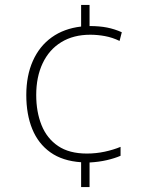

<svg xmlns="http://www.w3.org/2000/svg" viewBox="-20 -744 610 774"><path d="M341 -639Q381 -639 411.5 -633Q442 -627 471 -614L462 -579Q433 -593 403 -598.5Q373 -604 344 -604Q276 -604 227 -574Q178 -544 152 -489Q126 -434 126 -361Q126 -293 147.5 -239.5Q169 -186 214 -155.5Q259 -125 330 -125Q367 -125 402 -132.5Q437 -140 466 -152V-116Q443 -106 411 -98.5Q379 -91 341 -89V10H307V-90Q232 -95 183 -130Q134 -165 110 -224Q86 -283 86 -361Q86 -439 112.5 -498.5Q139 -558 188.5 -593.5Q238 -629 307 -637V-724H341Z"/></svg>

Font: Noto Sans Cham ExtraLight
Style: Regular
Weight: 250
Version: Version 2.002